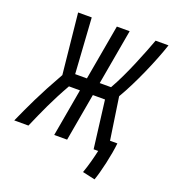

<svg xmlns="http://www.w3.org/2000/svg" viewBox="-192 -808 973 1080"><g transform="rotate(20 294.5 -267.5)"><path d="M198.7 0H275.9L326.2 -285.2H398.9L434.6 0H461.9C453.1 40 439 95.2 422.4 140.6L497.1 157.2C515.6 107.4 542 -6.8 548.8 -76.7H504.9L467.3 -329.6C527.8 -431.2 598.1 -594.2 630.4 -693.4H553.2C523.9 -613.8 464.4 -461.4 407.2 -361.8H339.4L397.9 -693.4H321.3L262.7 -361.8H192.4L170.9 -693.4H89.4L126.5 -332C41.5 -182.1 3.9 -98.1 -40.5 0H44.4C87.4 -98.6 122.6 -178.7 183.1 -285.2H249Z"/></g></svg>

Font: Cascadia Mono SemiLight
Style: Italic
Weight: 350
Italic angle: -10°
Monospace: yes
Designer: Aaron Bell
Foundry: Saja Typeworks
Version: Version 2404.023